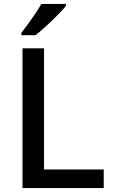

<svg xmlns="http://www.w3.org/2000/svg" viewBox="-20 -961 578 981"><path d="M95 0V-714H205V-95H510V0ZM317 -931Q306 -917 287 -897Q268 -877 245.5 -855.5Q223 -834 201 -814.5Q179 -795 161 -781H89V-793Q104 -812 123 -838Q142 -864 160.5 -891.5Q179 -919 191 -941H317Z"/></svg>

Font: Noto Sans Kawi Medium
Style: Regular
Weight: 500
Designer: Fadhl Haqq
Version: Version 1.000